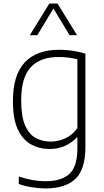

<svg xmlns="http://www.w3.org/2000/svg" viewBox="-20 -828 582 1078"><path d="M235 230Q200.5 230 159.5 223.5Q118.5 217 85.5 205V163Q126 176.5 162.8 183Q199.5 189.5 234.5 189.5Q325.5 189.5 370 148.2Q414.5 107 414.5 3.5V-56.5H411.5Q386.5 -29 347.5 -10.2Q308.5 8.5 257.5 8.5Q201.5 8.5 154.8 -17Q108 -42.5 80.2 -101Q52.5 -159.5 52.5 -259.5Q52.5 -407.5 119.2 -478Q186 -548.5 311.5 -548.5Q337 -548.5 362.8 -546Q388.5 -543.5 413.2 -538.5Q438 -533.5 459.5 -527V-1.5Q459.5 123.5 403 176.8Q346.5 230 235 230ZM264.5 -33Q307 -33 347.5 -51.8Q388 -70.5 414.5 -109V-495Q394.5 -500.5 366.8 -504.2Q339 -508 308.5 -508Q206.5 -508 152.8 -450.8Q99 -393.5 99 -264Q99 -174 121 -123.8Q143 -73.5 180.5 -53.2Q218 -33 264.5 -33ZM147.5 -630.5 257 -808H303L412.5 -630.5H370.5L273 -792H287L189.5 -630.5Z"/></svg>

Font: Encode Sans Condensed Thin ExtraLight
Style: Regular
Weight: 250
Version: Version 3.002